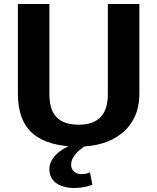

<svg xmlns="http://www.w3.org/2000/svg" viewBox="-20 -720 782 956"><path d="M372 10Q221 10 145 -53.5Q69 -117 69 -256V-700H226V-250Q226 -173 262 -136Q298 -99 372 -99Q517 -99 517 -250V-700H674V-256Q674 -187 650 -137Q626 -87 584.5 -54.5Q543 -22 488.5 -6Q434 10 372 10ZM352 216Q293 216 259.5 191.5Q226 167 226 122Q226 84 257.5 51.5Q289 19 346 -3L411 2Q373 26 353.5 50.5Q334 75 334 100Q334 121 348.5 134Q363 147 386 147Q409 147 428 138L440 200Q422 207 399 211.5Q376 216 352 216Z"/></svg>

Font: Pathway Extreme 72pt
Style: Bold
Weight: 700
Designer: Eduardo Rodriguez Tunni
Foundry: Eduardo Rodriguez Tunni
Version: Version 1.001;gftools[0.9.26]